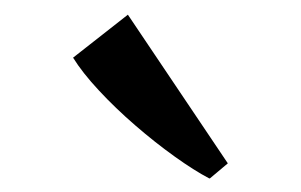

<svg xmlns="http://www.w3.org/2000/svg" viewBox="-20 -846 420 268"><path d="M272 -597Q251 -608 223.8 -627.5Q196.5 -647 168.8 -671Q141 -695 118 -719.8Q95 -744.5 82 -765.5L158.5 -825.5L298 -618L273 -597Z"/></svg>

Font: Merriweather 96pt Medium
Style: Regular
Weight: 500
Version: Version 2.100